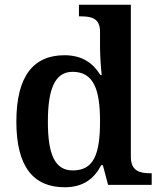

<svg xmlns="http://www.w3.org/2000/svg" viewBox="-20 -780 676 810"><path d="M253 10C331 10 377 -26 407 -83H414L436 0H620V-49H615C571 -49 532 -58 532 -118V-760H313V-711H321C365 -711 402 -703 402 -647V-582C402 -550 405 -500 409 -464H403C374 -512 328 -547 252 -547C122 -547 49 -460 49 -267C49 -75 122 10 253 10ZM287 -61C211 -61 182 -129 182 -267C182 -403 211 -477 286 -477C375 -477 402 -403 402 -268C402 -128 375 -61 287 -61Z"/></svg>

Font: Noto Serif Tamil SemiBold
Style: Regular
Weight: 600
Designer: Indian Type Foundry, Tom Grace, and the Monotype Design Team
Foundry: Monotype Imaging Inc.
Version: Version 2.004